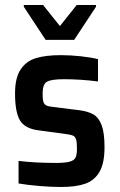

<svg xmlns="http://www.w3.org/2000/svg" viewBox="-20 -738 477 766"><path d="M54 -6V-96Q121 -88 202 -88Q240 -88 258 -93Q276 -98 281.5 -109.5Q287 -121 287 -145Q287 -171 283.5 -182Q280 -193 271 -197Q262 -201 238 -204L134 -218Q79 -225 59.5 -258Q40 -291 40 -365Q40 -427 62 -460.5Q84 -494 123 -506Q162 -518 223 -518Q261 -518 302.5 -513.5Q344 -509 371 -502V-413Q301 -422 235 -422Q185 -422 167.5 -412Q150 -402 150 -366Q150 -342 153 -332Q156 -322 164.5 -317.5Q173 -313 194 -311L299 -298Q333 -293 353.5 -281Q374 -269 385.5 -238.5Q397 -208 397 -151Q397 -87 377 -52.5Q357 -18 320 -5Q283 8 223 8Q184 8 136.5 4Q89 0 54 -6ZM162 -579 75 -711V-718H152L219 -634L286 -718H363V-711L276 -579Z"/></svg>

Font: Saira Semi Condensed Medium
Style: Regular
Weight: 500
Width: 4
Designer: Hector Gatti with collaboration of the Omnibus-Type team
Foundry: Omnibus-Type
Version: Version 1.001; ttfautohint (v1.8)